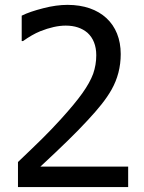

<svg xmlns="http://www.w3.org/2000/svg" viewBox="-20 -762 586 782"><path d="M502 -83.5H144.5C229 -161.6 293.5 -224.6 336.9 -272C380.4 -318.8 412.1 -357.4 434.1 -396.5C459 -440.4 471.7 -488.8 471.7 -542C471.7 -664.6 389.2 -742.2 254.9 -742.2C225.1 -742.2 191.9 -737.8 156.2 -728.5C120.1 -719.2 90.8 -709.5 68.4 -698.2V-594.7H73.7C97.7 -611.8 121.1 -625.5 144 -634.8C182.1 -649.9 216.8 -657.7 247.6 -657.7C284.2 -657.7 313.5 -647.9 336.4 -628.4C359.4 -607.4 372.1 -576.7 372.1 -537.1C372.1 -510.3 367.7 -485.4 359.4 -461.4C350.6 -437.5 335.9 -411.1 315.4 -382.3C294.9 -353.5 266.1 -318.8 228.5 -277.3C203.6 -250 178.2 -223.1 151.9 -197.3C125.5 -171.4 92.8 -139.6 53.2 -102.1V0H502Z"/></svg>

Font: SG Kara SemiBold
Style: Regular
Weight: 400
Designer: Damoon Khanjanzadeh
Version: Version 1.000